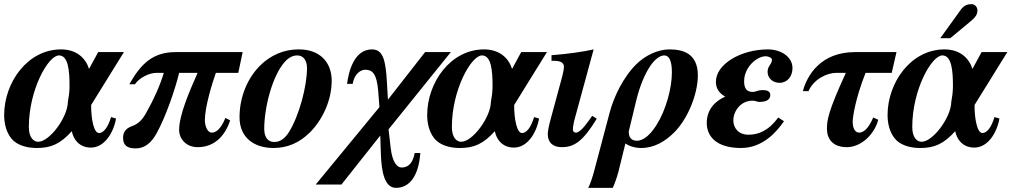

<svg xmlns="http://www.w3.org/2000/svg" viewBox="-23 -700 4875 925"><path d="M574 -449H450L406 -368C390 -419 347 -462 271 -462C110 -462 -3 -303 -3 -145C-3 -85 19 -35 55 -12C82 5 116 13 155 13C223 13 268 -7 323 -68C330 -30 358 11 415 11C480 11 524 -60 536 -129L512 -136C497 -85 475 -59 454 -59C430 -59 416 -122 416 -194ZM312 -285C312 -257 308 -231 304 -209C303 -135 216 -17 161 -17C139 -17 116 -37 116 -88C116 -267 209 -433 261 -433C307 -433 312 -356 312 -285Z M1146 -449H823C710 -449 654 -389 600 -294H627C648 -325 695 -349 731 -349H766C750 -292 717 -219 680 -154C661 -121 643 -103 612 -92C579 -80 570 -59 570 -36C570 -2 587 15 631 15C675 15 706 -13 730 -55C777 -139 823 -277 840 -349H929C891 -263 840 -147 840 -74C840 -32 873 9 929 9C1017 9 1064 -54 1086 -120L1063 -132C1040 -74 1014 -61 998 -61C974 -61 964 -97 964 -122C964 -185 1000 -302 1017 -349H1125Z M1414 -462C1346 -462 1282 -435 1231 -385C1171 -326 1131 -235 1131 -135C1131 -37 1201 13 1295 13C1362 13 1421 -13 1470 -62C1531 -123 1575 -217 1575 -311C1575 -403 1515 -462 1418 -462ZM1456 -372C1456 -285 1419 -145 1370 -65C1349 -31 1325 -16 1299 -16C1269 -16 1250 -36 1250 -80C1250 -182 1289 -335 1349 -402C1368 -423 1388 -433 1409 -433C1438 -433 1456 -410 1456 -372Z M2149 -449H2025L1846 -220L1841 -305C1835 -409 1823 -462 1769 -462C1684 -462 1657 -358 1649 -296H1676C1685 -347 1716 -364 1737 -364C1770 -364 1792 -347 1799 -262L1805 -184L1498 189H1622L1809 -47L1812 43C1815 124 1828 205 1885 205C1950 205 1994 148 2002 37H1975C1964 97 1935 107 1911 107C1891 107 1867 83 1859 11L1849 -77Z M2612 -449H2488L2444 -368C2428 -419 2385 -462 2309 -462C2148 -462 2035 -303 2035 -145C2035 -85 2057 -35 2093 -12C2120 5 2154 13 2193 13C2261 13 2306 -7 2361 -68C2368 -30 2396 11 2453 11C2518 11 2562 -60 2574 -129L2550 -136C2535 -85 2513 -59 2492 -59C2468 -59 2454 -122 2454 -194ZM2350 -285C2350 -257 2346 -231 2342 -209C2341 -135 2254 -17 2199 -17C2177 -17 2154 -37 2154 -88C2154 -267 2247 -433 2299 -433C2345 -433 2350 -356 2350 -285Z M2830 -142 2816 -122C2789 -84 2767 -61 2752 -61C2744 -61 2737 -65 2737 -77C2737 -86 2741 -111 2746 -128L2837 -462C2783 -450 2712 -440 2634 -434V-407H2648C2678 -407 2694 -397 2694 -378C2694 -370 2692 -357 2686 -333L2631 -130C2621 -94 2616 -68 2616 -54C2616 -11 2643 9 2684 9C2744 9 2786 -20 2852 -128Z M2840 122C2833 149 2820 189 2811 205H2929C2937 189 2950 152 2956 129L2990 -9C3006 3 3035 13 3065 13C3130 13 3181 -19 3223 -60C3289 -124 3339 -245 3339 -337C3339 -447 3261 -462 3202 -462C3146 -462 3086 -433 3043 -391C2979 -328 2934 -233 2914 -157ZM3043 -219C3059 -284 3083 -342 3109 -381C3130 -413 3156 -433 3177 -433C3198 -433 3214 -413 3214 -351C3214 -275 3185 -169 3140 -98C3113 -55 3080 -22 3045 -22C3019 -22 3006 -38 3006 -66Z M3470 -234C3420 -212 3382 -171 3382 -107C3382 -47 3424 13 3547 13C3650 13 3717 -62 3754 -116L3726 -134C3678 -67 3627 -51 3583 -51C3534 -51 3510 -84 3510 -120C3510 -165 3546 -215 3602 -215C3617 -215 3625 -209 3635 -209C3670 -209 3688 -220 3688 -243C3688 -261 3670 -266 3653 -266C3627 -266 3616 -257 3605 -257C3572 -257 3562 -276 3562 -309C3562 -375 3622 -429 3666 -429C3678 -429 3696 -422 3696 -412C3696 -390 3675 -383 3675 -354C3675 -324 3699 -301 3733 -301C3770 -301 3795 -332 3795 -372C3795 -428 3737 -462 3677 -462C3546 -462 3426 -391 3426 -306C3426 -278 3438 -253 3470 -235Z M4296 -449H4096C3930 -449 3865 -336 3845 -261H3872C3899 -321 3963 -349 4006 -349H4052C3966 -161 3961 -121 3961 -79C3961 -31 3989 9 4057 9C4127 9 4191 -55 4208 -123L4184 -134C4159 -75 4133 -61 4117 -61C4094 -61 4085 -86 4085 -114C4085 -132 4096 -220 4147 -349H4273Z M4507 -516H4555L4636 -583C4671 -612 4686 -624 4686 -651C4686 -667 4672 -680 4659 -680C4639 -680 4622 -676 4605 -652ZM4830 -449H4706L4662 -368C4646 -419 4603 -462 4527 -462C4366 -462 4253 -303 4253 -145C4253 -85 4275 -35 4311 -12C4338 5 4372 13 4411 13C4479 13 4524 -7 4579 -68C4586 -30 4614 11 4671 11C4736 11 4780 -60 4792 -129L4768 -136C4753 -85 4731 -59 4710 -59C4686 -59 4672 -122 4672 -194ZM4568 -285C4568 -257 4564 -231 4560 -209C4559 -135 4472 -17 4417 -17C4395 -17 4372 -37 4372 -88C4372 -267 4465 -433 4517 -433C4563 -433 4568 -356 4568 -285Z"/></svg>

Font: STIXGeneral
Style: Bold Italic
Weight: 700
Italic angle: -16.33°
Designer: MicroPress Inc., with final additions and corrections provided by Coen Hoffman, Elsevier (retired)
Version: Version 1.1.0